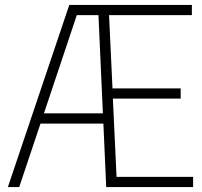

<svg xmlns="http://www.w3.org/2000/svg" viewBox="-20 -760 822 780"><path d="M453.5 -41.5H764.5V0H411.5L400 -258H144.5L58 0H12L261.5 -740H759.5V-698.5H423L437 -401H714V-359.5H438.5ZM158.5 -299.5H398L380 -698.5H292Z"/></svg>

Font: Encode Sans Condensed ExLight
Style: Regular
Weight: 275
Width: 3
Designer: Multiple Designers
Foundry: Impallari Type
Version: Version 2.000